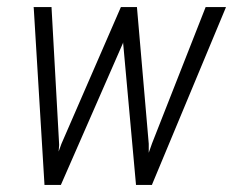

<svg xmlns="http://www.w3.org/2000/svg" viewBox="-20 -522 658 542"><path d="M147 -112.8 145.5 -94.2 153.3 -115.7 320.8 -501 321.3 -502H321.8H365.7H366.7V-500.5L399.9 -116.2V-90.8L409.2 -117.2L560.1 -501L560.5 -502H561.5H615.7H617.7L617.2 -500L409.2 -1V0H408.2H365.2H363.8V-1.5L327.6 -400.4V-402.8L326.7 -399.4L152.3 -1L151.9 0H150.9H106.9H105.5V-1.5L75.2 -500.5L74.7 -502H76.2H124H125.5V-500.5Z"/></svg>

Font: MAUL Condensed Light Italic
Style: Light Italic
Weight: 300
Italic angle: -12°
Designer: MAUL
Version: Version 1.0; 2020; ttfautohint (v1.8.3)